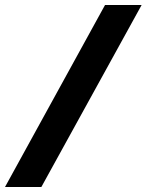

<svg xmlns="http://www.w3.org/2000/svg" viewBox="-68 -740 585 766"><path d="M-48 6H97L497 -720H351Z"/></svg>

Font: Noto Sans SemiCondensed ExtraBold
Style: Italic
Weight: 800
Width: 4
Italic angle: -12°
Designer: Monotype Design Team
Foundry: Monotype Imaging Inc.
Version: Version 2.013